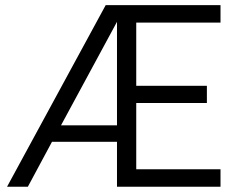

<svg xmlns="http://www.w3.org/2000/svg" viewBox="-20 -710 905 730"><path d="M498 -624V-383.8H766.6V-318.4H498V-66.4H818.4V0H424.8V-170.9H177.7L85.9 0H6.8L381.8 -690.4H818.4V-624ZM424.8 -233.4V-627L211.9 -233.4Z"/></svg>

Font: Altinn-DIN
Style: Regular
Weight: 400
Designer: Charles Nix
Foundry: Altinn
Version: Version 2.00